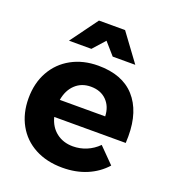

<svg xmlns="http://www.w3.org/2000/svg" viewBox="-138 -864 874 974"><g transform="rotate(20 298.5 -376.5)"><path d="M570 -259Q570 -235 569 -222H183Q196 -171 233 -142.5Q270 -114 322 -114Q360 -114 395 -128.5Q430 -143 458 -171L539 -89Q498 -43 439.5 -18.5Q381 6 309 6Q224 6 160.5 -28Q97 -62 62.5 -124Q28 -186 28 -267Q28 -349 63 -411.5Q98 -474 161 -508.5Q224 -543 305 -543Q435 -543 502.5 -468Q570 -393 570 -259ZM425 -313Q423 -366 391 -398Q359 -430 306 -430Q256 -430 222.5 -398.5Q189 -367 180 -313ZM479 -611H357L300 -676L242 -611H121L229 -759H370Z"/></g></svg>

Font: Montserrat arm2 SemiBold
Style: Regular
Weight: 600
Designer: Julieta Ulanovsky
Foundry: Julieta Ulanovsky
Version: Version 6.000